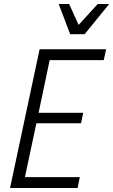

<svg xmlns="http://www.w3.org/2000/svg" viewBox="-20 -935 563 955"><path d="M30 0 177 -690H508L496 -636H227L172 -374H394L383 -322H161L104 -54H377L366 0ZM272 -915H324L371 -811L466 -915H523L401 -765H329Z"/></svg>

Font: Radio Canada Condensed Light
Style: Italic
Weight: 300
Width: 3
Italic angle: -12°
Designer: Charles Daoud, Etienne Aubert Bonn, Alexandre Saumier Demers, Jacques Le Bailly
Foundry: Radio-Canada
Version: Version 2.104; ttfautohint (v1.8.4.7-5d5b);gftools[0.9.28.de